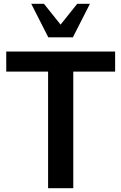

<svg xmlns="http://www.w3.org/2000/svg" viewBox="-20 -994 641 1014"><path d="M588 -616V-722H13V-616H234V0H367V-616ZM235 -797H365L455 -974H388L300 -864L212 -974H145Z"/></svg>

Font: Perun SemiBold
Style: Regular
Weight: 600
Foundry: Copyright (c) Stefan Peev, Context Ltd, 2016
Version: Version 1.089